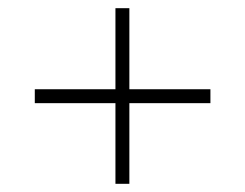

<svg xmlns="http://www.w3.org/2000/svg" viewBox="-20 -592 599 469"><path d="M262 -143V-340H65V-374H262V-572H296V-374H494V-340H296V-143Z"/></svg>

Font: Noto Serif ExtraLight
Style: Regular
Weight: 200
Designer: Monotype Design Team
Foundry: Monotype Imaging Inc.
Version: Version 2.015; ttfautohint (v1.8.4.7-5d5b)